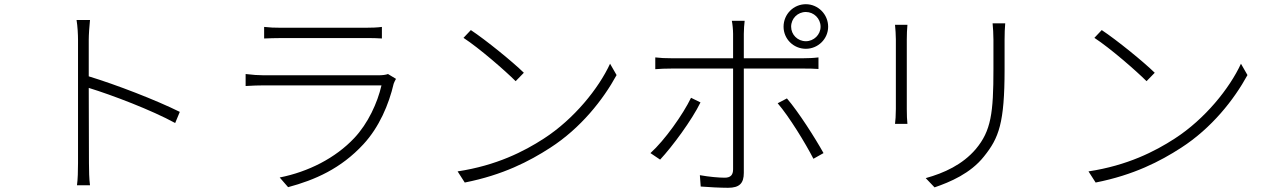

<svg xmlns="http://www.w3.org/2000/svg" viewBox="-20 -859 6040 913"><path d="M351 -84C351 -48 350 -5 346 22H408C404 -6 403 -50 403 -84L402 -441C513 -407 702 -335 813 -274L835 -327C720 -384 533 -456 402 -496V-669C402 -693 405 -736 408 -764H344C349 -735 351 -693 351 -669C351 -586 351 -128 351 -84Z M1236 -731V-676C1262 -677 1288 -678 1317 -678C1369 -678 1658 -678 1715 -678C1747 -678 1774 -678 1796 -676V-731C1774 -728 1747 -727 1716 -727C1656 -727 1365 -727 1317 -727C1286 -727 1261 -728 1236 -731ZM1863 -484 1825 -507C1815 -503 1797 -501 1780 -501C1739 -501 1273 -501 1234 -501C1210 -501 1180 -503 1148 -507V-450C1180 -452 1211 -453 1234 -453C1277 -453 1745 -453 1794 -453C1775 -370 1730 -272 1665 -203C1575 -107 1446 -42 1310 -15L1350 31C1477 -3 1601 -57 1708 -173C1783 -254 1829 -362 1852 -461C1854 -467 1859 -477 1863 -484Z M2219 -716 2184 -679C2259 -630 2382 -523 2432 -473L2471 -513C2418 -565 2290 -669 2219 -716ZM2156 -44 2190 9C2372 -27 2497 -92 2596 -156C2742 -250 2848 -385 2912 -502L2881 -556C2827 -439 2710 -293 2566 -200C2472 -139 2341 -72 2156 -44Z M3742 -732C3742 -771 3773 -802 3812 -802C3850 -802 3882 -771 3882 -732C3882 -694 3850 -663 3812 -663C3773 -663 3742 -694 3742 -732ZM3706 -732C3706 -674 3753 -627 3812 -627C3870 -627 3918 -674 3918 -732C3918 -791 3870 -839 3812 -839C3753 -839 3706 -791 3706 -732ZM3311 -372 3266 -394C3228 -315 3140 -191 3073 -131L3119 -100C3177 -162 3270 -288 3311 -372ZM3722 -391 3678 -368C3733 -304 3810 -178 3848 -104L3896 -131C3856 -203 3777 -327 3722 -391ZM3096 -586V-530C3121 -532 3143 -533 3174 -533H3466V-522C3466 -474 3466 -118 3466 -54C3466 -27 3454 -14 3426 -14C3399 -14 3352 -18 3308 -26L3312 28C3347 31 3407 34 3442 34C3497 34 3517 12 3517 -37C3517 -101 3517 -440 3517 -522V-533H3801C3823 -533 3848 -533 3872 -531V-586C3848 -583 3821 -582 3800 -582H3517V-698C3517 -717 3519 -746 3521 -760H3460C3463 -747 3466 -718 3466 -698V-582H3173C3142 -582 3122 -583 3096 -586Z M4760 -748H4700C4702 -726 4704 -699 4704 -670C4704 -639 4704 -562 4704 -530C4704 -322 4693 -237 4620 -150C4557 -76 4469 -36 4382 -12L4424 32C4497 7 4595 -34 4659 -115C4730 -203 4757 -274 4757 -529C4757 -560 4757 -637 4757 -670C4757 -699 4758 -726 4760 -748ZM4295 -741H4236C4238 -724 4240 -689 4240 -672C4240 -650 4240 -374 4240 -341C4240 -312 4238 -284 4236 -270H4295C4293 -285 4292 -315 4292 -340C4292 -374 4292 -650 4292 -672C4292 -691 4293 -724 4295 -741Z M5219 -716 5184 -679C5259 -630 5382 -523 5432 -473L5471 -513C5418 -565 5290 -669 5219 -716ZM5156 -44 5190 9C5372 -27 5497 -92 5596 -156C5742 -250 5848 -385 5912 -502L5881 -556C5827 -439 5710 -293 5566 -200C5472 -139 5341 -72 5156 -44Z"/></svg>

Font: Noto Sans HK Light
Style: Regular
Weight: 300
Designer: Ryoko NISHIZUKA 西塚涼子 (kana, bopomofo & ideographs); Paul D. Hunt (Latin, Greek & Cyrillic); Sandoll Communications 산돌커뮤니
Foundry: Adobe
Version: Version 2.004;hotconv 1.0.118;makeotfexe 2.5.65603